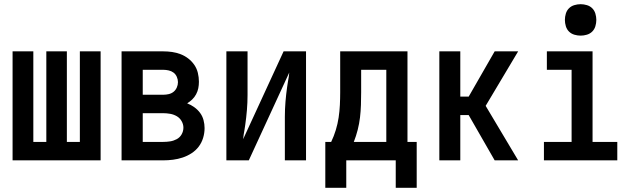

<svg xmlns="http://www.w3.org/2000/svg" viewBox="-20 -765 3040 916"><path d="M40 0V-520H139V-88H201V-520H299V-88H361V-520H460V0Z M560 0V-520H759Q780 -520 801 -517Q822 -514 841.5 -506.5Q861 -499 878 -486Q895 -473 907 -455.5Q919 -438 924 -417Q929 -396 929 -375Q929 -359 926 -344Q923 -329 915.5 -315Q908 -301 897 -290.5Q886 -280 873 -272Q891 -265 907 -253.5Q923 -242 934.5 -226.5Q946 -211 951 -192Q956 -173 956 -154Q956 -130 949 -107Q942 -84 928 -65.5Q914 -47 894 -34Q874 -21 851.5 -13.5Q829 -6 805.5 -3Q782 0 759 0ZM661 -313H759Q772 -313 785 -316Q798 -319 808 -327Q818 -335 823.5 -347.5Q829 -360 829 -373Q829 -386 823.5 -398.5Q818 -411 808 -418.5Q798 -426 785 -429Q772 -432 759 -432H661ZM661 -88H759Q775 -88 791.5 -90.5Q808 -93 823 -101Q838 -109 846.5 -124Q855 -139 855 -156Q855 -172 846.5 -187Q838 -202 823.5 -210.5Q809 -219 792 -222Q775 -225 759 -225H661Z M1060 0V-520H1161V-312Q1161 -276 1158 -240Q1155 -204 1150 -169L1146 -143Q1144 -133 1142.5 -122.5Q1141 -112 1140 -101L1333 -520H1440V0H1339V-208Q1339 -244 1342 -280Q1345 -316 1350 -351L1354 -377Q1356 -387 1357.5 -397.5Q1359 -408 1360 -419L1167 0Z M1968 131H1868V0H1632V131H1532V-88H1560Q1573 -115 1582 -144.5Q1591 -174 1595.5 -204Q1600 -234 1601.5 -264.5Q1603 -295 1603 -325V-520H1924V-88H1968ZM1823 -88V-432H1703V-325Q1703 -295 1702 -264.5Q1701 -234 1697.5 -204.5Q1694 -175 1686.5 -145.5Q1679 -116 1668 -88Z M2076 0V-520H2176V-304H2216L2340 -520H2452L2297 -260L2452 0H2340L2216 -216H2176V0Z M2575 0V-88H2707V-432H2589V-520H2807V-88H2925V0ZM2750 -595Q2735 -595 2720 -599.5Q2705 -604 2694.5 -614.5Q2684 -625 2679.5 -640Q2675 -655 2675 -670Q2675 -685 2679.5 -700Q2684 -715 2694.5 -725.5Q2705 -736 2720 -740.5Q2735 -745 2750 -745Q2765 -745 2780 -740.5Q2795 -736 2805.5 -725.5Q2816 -715 2820.5 -700Q2825 -685 2825 -670Q2825 -655 2820.5 -640Q2816 -625 2805.5 -614.5Q2795 -604 2780 -599.5Q2765 -595 2750 -595Z"/></svg>

Font: Iosevka Curly Semibold
Style: Regular
Weight: 600
Monospace: yes
Designer: Belleve Invis
Foundry: Belleve Invis
Version: Version 22.1.2; ttfautohint (v1.8.4)